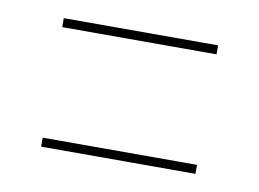

<svg xmlns="http://www.w3.org/2000/svg" viewBox="-40 -460 455 337"><g transform="rotate(10 187.5 -291.5)"><path d="M50 -390V-406H325V-390ZM50 -177V-193H325V-177Z"/></g></svg>

Font: Alumni Sans Pinstripe
Style: Regular
Weight: 400
Designer: Robert E. Leuschke
Foundry: Robert E. Leuschke
Version: Version 1.010; ttfautohint (v1.8.4.7-5d5b)